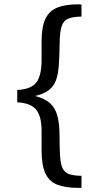

<svg xmlns="http://www.w3.org/2000/svg" viewBox="-20 -719 464 902"><path d="M350.1 163.6Q287.6 163.6 249.3 148.7Q210.9 133.8 193.1 95.2Q175.3 56.6 175.3 -13.7V-106Q175.3 -171.4 150.4 -203.1Q125.5 -234.9 61 -238.3V-296.4Q127.9 -299.8 151.6 -332.8Q175.3 -365.7 175.3 -436V-523.4Q175.3 -591.8 193.1 -629.9Q210.9 -668 249 -683.3Q287.1 -698.7 348.1 -698.7Q349.6 -698.7 355.5 -698.2Q361.3 -697.8 362.8 -697.3V-641.1Q322.3 -640.6 300 -631.1Q277.8 -621.6 269.3 -594.7Q260.7 -567.9 260.3 -515.1Q259.3 -455.1 256.3 -412.6Q253.4 -370.1 242.9 -341.6Q232.4 -313 209.2 -295.4Q186 -277.8 144.5 -268.1Q189 -256.8 214.1 -234.9Q239.3 -212.9 249.5 -175.3Q259.8 -137.7 259.8 -79.1Q259.8 -19 262.5 17.6Q265.1 54.2 274.9 73.2Q284.7 92.3 305.7 99.4Q326.7 106.4 362.8 106.9V163.1Q361.3 163.6 356.7 163.6Q352.1 163.6 350.1 163.6Z"/></svg>

Font: Kameron Medium
Style: Regular
Weight: 500
Designer: Vernon Adams
Foundry: Vernon Adams
Version: Version 1.100